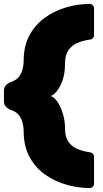

<svg xmlns="http://www.w3.org/2000/svg" viewBox="-26 -796 520 974"><path d="M424 158Q366 157 307.5 140Q249 123 200.5 88Q152 53 123 -1.5Q94 -56 94 -131Q94 -163 81.5 -192.5Q69 -222 40 -234L23 -241Q-6 -254 -6 -283V-335Q-6 -364 23 -377L40 -384Q69 -396 81.5 -425.5Q94 -455 94 -487Q94 -562 123 -616Q152 -670 200 -705Q248 -740 306 -757.5Q364 -775 422 -776H429Q438 -776 444.5 -769.5Q451 -763 451 -754V-617Q451 -608 445 -602Q439 -596 432 -595H429Q393 -590 365 -577.5Q337 -565 320.5 -540.5Q304 -516 304 -476Q304 -410 281.5 -364.5Q259 -319 231 -309Q250 -303 266.5 -278Q283 -253 293.5 -217.5Q304 -182 304 -142Q304 -103 320 -78.5Q336 -54 364 -41.5Q392 -29 427 -24L432 -23Q439 -22 445 -16Q451 -10 451 -1V136Q451 145 444.5 151.5Q438 158 429 158Z"/></svg>

Font: Rubik Black
Style: Regular
Weight: 900
Designer: Hubert and Fischer
Foundry: Hubert and Fischer
Version: Version 2.300;gftools[0.9.30]